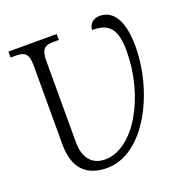

<svg xmlns="http://www.w3.org/2000/svg" viewBox="-131 -844 931 971"><g transform="rotate(-20 334.0 -358.0)"><path d="M284 10C481 10 627 -268 627 -521C627 -657 582 -726 509 -726C475 -726 450 -705 449 -672C540 -672 577 -632 577 -512C577 -270 445 -34 288 -34C221 -34 178 -78 178 -167V-602C178 -672 200 -682 249 -682H274V-714H14V-682H40C87 -682 110 -672 110 -604V-179C110 -51 172 10 284 10Z"/></g></svg>

Font: Noto Serif Light
Style: Regular
Weight: 300
Designer: Monotype Design Team
Foundry: Monotype Imaging Inc.
Version: Version 2.013